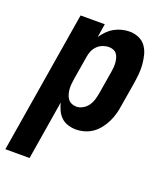

<svg xmlns="http://www.w3.org/2000/svg" viewBox="-171 -623 807 932"><g transform="rotate(20 233.0 -156.5)"><path d="M-34 215 87 -520H212L201 -450Q212 -467 227.5 -482.5Q243 -498 261 -508Q279 -518 299 -523Q319 -528 338 -528Q364 -528 386.5 -518Q409 -508 422.5 -489Q436 -470 442 -446.5Q448 -423 450 -398Q452 -373 449.5 -347.5Q447 -322 443 -297L423 -177Q420 -155 414 -133Q408 -111 398 -90.5Q388 -70 373.5 -51Q359 -32 340 -18.5Q321 -5 298.5 1.5Q276 8 254 8Q233 8 212.5 1.5Q192 -5 177.5 -19Q163 -33 154.5 -51.5Q146 -70 141 -90L91 215ZM219 -97Q235 -97 251 -106Q267 -115 277.5 -129.5Q288 -144 293 -160.5Q298 -177 301 -194L321 -314Q323 -326 324 -338Q325 -350 324 -362Q323 -374 320 -385Q317 -396 310.5 -405Q304 -414 293 -418.5Q282 -423 270 -423Q254 -423 238 -417Q222 -411 210 -399Q198 -387 191.5 -371.5Q185 -356 183 -341L163 -221Q161 -207 159.5 -193.5Q158 -180 159 -167Q160 -154 163.5 -141Q167 -128 174 -118Q181 -108 193 -102.5Q205 -97 219 -97Z"/></g></svg>

Font: Iosevka SS04 Extrabold
Style: Italic
Weight: 800
Italic angle: -9°
Monospace: yes
Designer: Belleve Invis
Foundry: Belleve Invis
Version: Version 19.0.0; ttfautohint (v1.8.4)